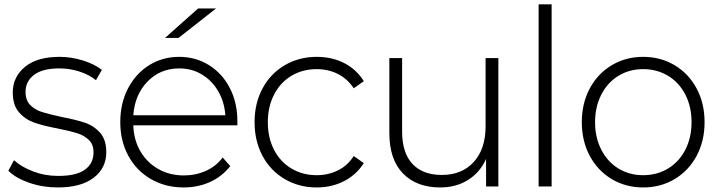

<svg xmlns="http://www.w3.org/2000/svg" viewBox="-20 -844 3248 869"><path d="M17.8 -71.1 43.3 -118.9Q77.8 -87.8 130.6 -67.8Q183.3 -47.8 243.3 -47.8Q325.6 -47.8 364.4 -76.1Q403.3 -104.4 403.3 -154.4Q403.3 -190 382.2 -210.6Q361.1 -231.1 329.4 -241.1Q297.8 -251.1 242.2 -262.2Q176.7 -274.4 135.6 -288.9Q94.4 -303.3 66.1 -335.6Q37.8 -367.8 37.8 -425.6Q37.8 -495.6 92.8 -541.1Q147.8 -586.7 250 -586.7Q302.2 -586.7 354.4 -570.6Q406.7 -554.4 441.1 -527.8L414.4 -481.1Q382.2 -506.7 338.3 -520.6Q294.4 -534.4 248.9 -534.4Q172.2 -534.4 133.9 -505Q95.6 -475.6 95.6 -427.8Q95.6 -390 117.2 -368.3Q138.9 -346.7 171.1 -336.7Q203.3 -326.7 260 -314.4Q324.4 -302.2 365 -288.3Q405.6 -274.4 433.3 -242.8Q461.1 -211.1 461.1 -155.6Q461.1 -83.3 403.9 -39.4Q346.7 4.4 241.1 4.4Q173.3 4.4 112.2 -16.7Q51.1 -37.8 17.8 -71.1Z M726.7 -672.2 876.7 -805.6H957.8L787.8 -672.2ZM1054.4 -276.7H583.3Q585.6 -210 615.6 -158.9Q645.6 -107.8 696.7 -78.9Q747.8 -50 812.2 -50Q865.6 -50 911.7 -70.6Q957.8 -91.1 987.8 -131.1L1022.2 -92.2Q984.4 -44.4 930 -20Q875.6 4.4 811.1 4.4Q728.9 4.4 663.3 -33.3Q597.8 -71.1 561.1 -138.3Q524.4 -205.6 524.4 -291.1Q524.4 -376.7 559.4 -443.9Q594.4 -511.1 655 -548.9Q715.6 -586.7 791.1 -586.7Q865.6 -586.7 925.6 -549.4Q985.6 -512.2 1020 -446.1Q1054.4 -380 1054.4 -294.4ZM583.3 -322.2H1000Q995.6 -383.3 967.2 -431.7Q938.9 -480 893.3 -507.2Q847.8 -534.4 791.1 -534.4Q705.6 -534.4 647.8 -475Q590 -415.6 583.3 -322.2Z M1132.2 -291.1Q1132.2 -376.7 1168.3 -443.9Q1204.4 -511.1 1268.9 -548.9Q1333.3 -586.7 1413.3 -586.7Q1482.2 -586.7 1537.2 -558.9Q1592.2 -531.1 1626.7 -476.7L1581.1 -444.4Q1552.2 -487.8 1508.9 -509.4Q1465.6 -531.1 1413.3 -531.1Q1350 -531.1 1299.4 -501.1Q1248.9 -471.1 1220.6 -416.1Q1192.2 -361.1 1192.2 -291.1Q1192.2 -220 1220.6 -165.6Q1248.9 -111.1 1299.4 -81.1Q1350 -51.1 1413.3 -51.1Q1465.6 -51.1 1509.4 -72.8Q1553.3 -94.4 1581.1 -137.8L1626.7 -105.6Q1592.2 -52.2 1536.7 -23.9Q1481.1 4.4 1413.3 4.4Q1333.3 4.4 1268.9 -33.3Q1204.4 -71.1 1168.3 -138.3Q1132.2 -205.6 1132.2 -291.1Z M2235.6 0H2180V-124.4Q2152.2 -63.3 2098.3 -29.4Q2044.4 4.4 1972.2 4.4Q1865.6 4.4 1803.9 -58.9Q1742.2 -122.2 1742.2 -242.2V-581.1H1800V-248.9Q1800 -152.2 1846.7 -102.2Q1893.3 -52.2 1980 -52.2Q2071.1 -52.2 2124.4 -111.1Q2177.8 -170 2177.8 -272.2V-581.1H2235.6Z M2476.7 -824.4V0H2417.8V-824.4Z M2613.3 -291.1Q2613.3 -376.7 2649.4 -443.9Q2685.6 -511.1 2748.9 -548.9Q2812.2 -586.7 2891.1 -586.7Q2970 -586.7 3033.3 -548.9Q3096.7 -511.1 3132.8 -443.9Q3168.9 -376.7 3168.9 -291.1Q3168.9 -205.6 3132.8 -138.3Q3096.7 -71.1 3033.3 -33.3Q2970 4.4 2891.1 4.4Q2812.2 4.4 2748.9 -33.3Q2685.6 -71.1 2649.4 -138.3Q2613.3 -205.6 2613.3 -291.1ZM3110 -291.1Q3110 -361.1 3081.7 -416.1Q3053.3 -471.1 3003.3 -501.1Q2953.3 -531.1 2891.1 -531.1Q2828.9 -531.1 2779.4 -501.1Q2730 -471.1 2701.7 -416.1Q2673.3 -361.1 2673.3 -291.1Q2673.3 -221.1 2701.7 -166.1Q2730 -111.1 2779.4 -81.1Q2828.9 -51.1 2891.1 -51.1Q2953.3 -51.1 3003.3 -81.1Q3053.3 -111.1 3081.7 -166.1Q3110 -221.1 3110 -291.1Z"/></svg>

Font: Paperlogy 3 Light
Style: Regular
Weight: 300
Designer: redesigned by Lee Juim, glyphs from Gmarket Sans & Montserrat
Foundry: PT&
Version: Version 1.001